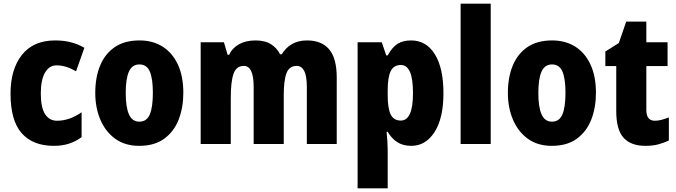

<svg xmlns="http://www.w3.org/2000/svg" viewBox="-20 -780 3664 1040"><path d="M272 10Q158 10 97.5 -58.5Q37 -127 37 -273Q37 -405 99 -483Q161 -561 279 -561Q325 -561 364 -551Q403 -541 437 -521L392 -394Q364 -410 338.5 -418Q313 -426 286 -426Q247 -426 224 -387Q201 -348 201 -273Q201 -198 224 -162Q247 -126 289 -126Q357 -126 422 -172V-37Q391 -14 354 -2Q317 10 272 10Z M973 -277Q973 -198 948 -133Q923 -68 870 -29Q817 10 734 10Q657 10 604 -28.5Q551 -67 523.5 -132Q496 -197 496 -277Q496 -361 522.5 -425Q549 -489 602 -525Q655 -561 736 -561Q807 -561 860 -528Q913 -495 943 -431.5Q973 -368 973 -277ZM661 -276Q661 -200 678.5 -160.5Q696 -121 735 -121Q775 -121 791.5 -160.5Q808 -200 808 -277Q808 -354 791.5 -392.5Q775 -431 735 -431Q696 -431 678.5 -392.5Q661 -354 661 -276Z M1643 -561Q1723 -561 1763.5 -512Q1804 -463 1804 -360V0H1642V-309Q1642 -368 1628 -395.5Q1614 -423 1587 -423Q1547 -423 1532 -384Q1517 -345 1517 -265V0H1354V-309Q1354 -423 1301 -423Q1260 -423 1245 -380.5Q1230 -338 1230 -249V0H1067V-551H1193L1213 -483H1221Q1238 -520 1275 -540.5Q1312 -561 1364 -561Q1416 -561 1448.5 -540Q1481 -519 1497 -486H1506Q1528 -522 1562 -541.5Q1596 -561 1643 -561Z M2207 -561Q2289 -561 2335.5 -486Q2382 -411 2382 -275Q2382 -140 2334 -65Q2286 10 2208 10Q2163 10 2132 -10Q2101 -30 2080 -66H2074Q2077 -36 2078.5 -11.5Q2080 13 2080 33V240H1917V-551H2048L2072 -480H2080Q2105 -525 2134 -543Q2163 -561 2207 -561ZM2151 -428Q2113 -428 2096.5 -395Q2080 -362 2080 -290V-264Q2080 -194 2096 -160.5Q2112 -127 2151 -127Q2217 -127 2217 -275Q2217 -354 2200.5 -391Q2184 -428 2151 -428Z M2638 0H2475V-760H2638Z M3208 -277Q3208 -198 3183 -133Q3158 -68 3105 -29Q3052 10 2969 10Q2892 10 2839 -28.5Q2786 -67 2758.5 -132Q2731 -197 2731 -277Q2731 -361 2757.5 -425Q2784 -489 2837 -525Q2890 -561 2971 -561Q3042 -561 3095 -528Q3148 -495 3178 -431.5Q3208 -368 3208 -277ZM2896 -276Q2896 -200 2913.5 -160.5Q2931 -121 2970 -121Q3010 -121 3026.5 -160.5Q3043 -200 3043 -277Q3043 -354 3026.5 -392.5Q3010 -431 2970 -431Q2931 -431 2913.5 -392.5Q2896 -354 2896 -276Z M3527 -126Q3545 -126 3563.5 -131Q3582 -136 3603 -144V-19Q3576 -6 3545.5 2Q3515 10 3476 10Q3397 10 3357.5 -34Q3318 -78 3318 -178V-422H3259V-501L3332 -547L3372 -663H3481V-551H3596V-422H3481V-184Q3481 -126 3527 -126Z"/></svg>

Font: Noto Sans Bengali Condensed ExtraBold
Style: Regular
Weight: 800
Width: 3
Designer: Joana Ranito - Universal Thirst; Jelle Bosma - Monotype Design Team
Foundry: Universal Thirst ehf.
Version: Version 3.000; ttfautohint (v1.8.4.7-5d5b)